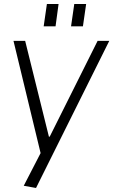

<svg xmlns="http://www.w3.org/2000/svg" viewBox="-20 -743 563 954"><path d="M98 180 196 -10 184 27 47 -540H105L223 -64H227L465 -540H523L159 191ZM271 -723 256 -612H197L213 -723ZM408 -723 392 -612H333L349 -723Z"/></svg>

Font: Pathway Extreme 8pt Thin 12pt Thin
Style: Italic
Weight: 250
Italic angle: -8°
Version: Version 1.001;gftools[0.9.26]